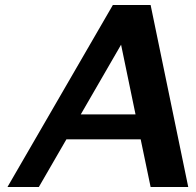

<svg xmlns="http://www.w3.org/2000/svg" viewBox="-20 -745 779 765"><path d="M730 0H580.1L540.5 -189.9H244.6L134.8 0H9.8L429.7 -725.1H580.1ZM520 -289.1 462.4 -566.9 301.8 -289.1Z"/></svg>

Font: Aurulent Sans
Style: BoldItalic
Weight: 700
Italic angle: -11°
Version: Version 2007.05.04